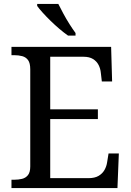

<svg xmlns="http://www.w3.org/2000/svg" viewBox="-20 -951 663 971"><path d="M38 0V-42H51Q73 -42 91.5 -46.5Q110 -51 121.5 -65.5Q133 -80 133 -109V-600Q133 -632 122 -647Q111 -662 92.5 -667Q74 -672 51 -672H38V-714H542L547 -539H495L490 -582Q488 -604 478.5 -622.5Q469 -641 450.5 -652.5Q432 -664 402 -664H234V-398H475V-349H234V-50H427Q459 -50 478.5 -61.5Q498 -73 508.5 -91.5Q519 -110 522 -132L529 -175H581L574 0ZM324 -771Q304 -785 281 -804.5Q258 -824 235.5 -846Q213 -868 195 -888Q177 -908 168 -921V-931H275Q286 -909 300.5 -882Q315 -855 331.5 -829Q348 -803 362 -784V-771Z"/></svg>

Font: Noto Serif Tamil
Style: Regular
Weight: 400
Designer: Indian Type Foundry, Tom Grace, and the Monotype Design Team
Foundry: Monotype Imaging Inc.
Version: Version 2.003